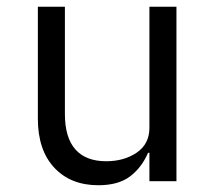

<svg xmlns="http://www.w3.org/2000/svg" viewBox="-20 -536 640 568"><path d="M422 -84H418Q399 -40 364.5 -14Q330 12 271 12Q189 12 140.5 -40Q92 -92 92 -185V-516H172V-199Q172 -129 203 -94Q234 -59 294 -59Q347 -59 384.5 -84.5Q422 -110 422 -158V-516H502V0H422Z"/></svg>

Font: iA Writer Mono V
Style: Regular
Weight: 400
Designer: Mike Abbink, Paul van der Laan, Pieter van Rosmalen
Foundry: Bold Monday
Version: Version 2.000